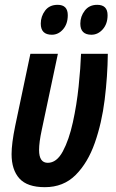

<svg xmlns="http://www.w3.org/2000/svg" viewBox="-20 -767 480 796"><path d="M261 -704Q261 -747 219 -747Q185 -747 167 -723Q149 -699 149 -669Q149 -623 195 -623Q222 -623 241.5 -645.5Q261 -668 261 -704ZM426 -704Q426 -747 383 -747Q350 -747 331.5 -723Q313 -699 313 -669Q313 -623 359 -623Q386 -623 406 -645.5Q426 -668 426 -704ZM427 -544H316Q314 -486 306 -409Q298 -332 282 -259.5Q266 -187 240.5 -139.5Q215 -92 178 -92Q142 -92 142 -145Q142 -177 153 -228L220 -544H106L43 -245Q28 -172 28 -128Q28 -63 60.5 -27Q93 9 166 9Q243 9 293.5 -41.5Q344 -92 373 -174.5Q402 -257 414 -354Q426 -451 427 -544Z"/></svg>

Font: Noto Sans Display Condensed
Style: Bold Italic
Weight: 700
Width: 3
Designer: Monotype Design team
Foundry: Monotype Imaging Inc.
Version: 1.000